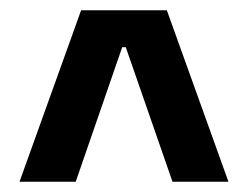

<svg xmlns="http://www.w3.org/2000/svg" viewBox="-20 -659 484 374"><path d="M138 -639H305L425 -305H316L225 -567H218L127.5 -305H18Z"/></svg>

Font: Anek Tamil Medium SemiBold
Style: Regular
Weight: 600
Version: Version 1.003